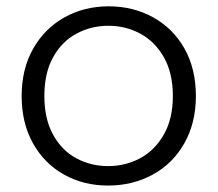

<svg xmlns="http://www.w3.org/2000/svg" viewBox="-20 -574 682 602"><path d="M47.9 -272.9Q47.9 -357.9 84 -421.4Q120.1 -484.9 182.1 -519.5Q244.1 -554.2 320.8 -554.2Q397.9 -554.2 460.4 -519.5Q522.9 -484.9 558.6 -421.4Q594.2 -357.9 594.2 -272.9Q594.2 -189 558.1 -125Q522 -61 459 -26.6Q396 7.8 318.8 7.8Q242.2 7.8 180.7 -26.6Q119.1 -61 83.5 -124.5Q47.9 -188 47.9 -272.9ZM119.1 -272.9Q119.1 -201.2 146.5 -151.6Q173.8 -102.1 219.5 -77.6Q265.1 -53.2 318.8 -53.2Q373 -53.2 418.9 -77.6Q464.8 -102.1 493.4 -151.6Q522 -201.2 522 -272.9Q522 -344.7 493.9 -394.3Q465.8 -443.8 419.9 -468.5Q374 -493.2 319.8 -493.2Q265.6 -493.2 219.7 -468.5Q173.8 -443.8 146.5 -394.5Q119.1 -345.2 119.1 -272.9Z"/></svg>

Font: Poppins Light
Style: Regular
Weight: 300
Designer: Ninad Kale (Devanagari), Jonny Pinhorn (Latin)
Foundry: Indian Type Foundry
Version: 4.004